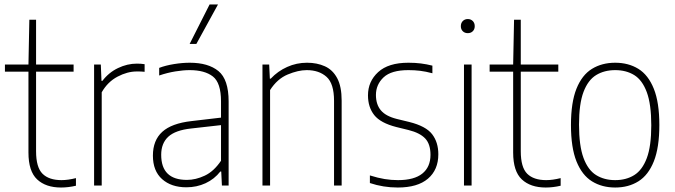

<svg xmlns="http://www.w3.org/2000/svg" viewBox="-20 -828 3012 857"><path d="M252.5 9Q184.5 9 145.8 -27.2Q107 -63.5 107 -147V-508H2V-540H107L111 -740H141V-540H308.5V-508H141V-153Q141 -81 169.8 -52.5Q198.5 -24 254.5 -24Q283 -24 319 -33V1Q285 9 252.5 9Z M400 0V-540H430L433 -467H437Q465.5 -504.5 506.8 -524.2Q548 -544 591 -544Q610 -544 625.5 -541.5V-507.5Q616.5 -508.5 608.8 -508.8Q601 -509 590.5 -509Q548.5 -509 504.5 -485.8Q460.5 -462.5 434 -416V0Z M812 8Q744.5 8 703.5 -28.5Q662.5 -65 662.5 -133.5Q662.5 -201.5 704.2 -239.5Q746 -277.5 834.5 -287.5L966.5 -303V-375.5Q966.5 -458.5 930 -486.8Q893.5 -515 826.5 -515Q798 -515 762.5 -509.2Q727 -503.5 690.5 -491V-525Q719.5 -536 756.8 -542Q794 -548 827 -548Q909.5 -548 955 -510.8Q1000.5 -473.5 1000.5 -375V0H970.5L967.5 -62.5H963.5Q937 -28.5 897.5 -10.2Q858 8 812 8ZM699.5 -137Q699.5 -25 814.5 -25Q853.5 -25 894 -44Q934.5 -63 966.5 -110.5V-269.5L833.5 -254.5Q763 -247 731.2 -217.8Q699.5 -188.5 699.5 -137ZM826.5 -632 915.5 -808H953L856.5 -632Z M1151.5 0V-540H1181.5L1184.5 -477H1188.5Q1220 -510.5 1261.8 -529.2Q1303.5 -548 1350.5 -548Q1395 -548 1430 -532.2Q1465 -516.5 1485 -479.2Q1505 -442 1505 -378.5V0H1471V-378Q1471 -455 1437.5 -485Q1404 -515 1349 -515Q1311 -515 1264.2 -495.5Q1217.5 -476 1185.5 -426V0Z M1755.5 9Q1690.5 9 1631 -11V-45Q1667.5 -33.5 1697 -28.8Q1726.5 -24 1756.5 -24Q1828.5 -24 1865 -53.2Q1901.5 -82.5 1901.5 -137Q1901.5 -185 1877.8 -210Q1854 -235 1804 -247.5L1749 -261Q1678.5 -279 1650.5 -314.2Q1622.5 -349.5 1622.5 -402.5Q1622.5 -464.5 1668 -506.2Q1713.5 -548 1803 -548Q1832.5 -548 1858.5 -544.8Q1884.5 -541.5 1910 -535V-501Q1880 -509 1855.2 -512Q1830.5 -515 1803 -515Q1726.5 -515 1692.2 -482.8Q1658 -450.5 1658 -404Q1658 -362 1679.8 -335.8Q1701.5 -309.5 1751.5 -297L1807 -283.5Q1881 -265 1908.8 -229Q1936.5 -193 1936.5 -139.5Q1936.5 -70 1890.2 -30.5Q1844 9 1755.5 9Z M2051 0V-540H2085V0ZM2068 -680Q2054.5 -680 2045.8 -688.5Q2037 -697 2037 -711Q2037 -725.5 2045.8 -734.2Q2054.5 -743 2068 -743Q2081.5 -743 2090.2 -734.2Q2099 -725.5 2099 -711Q2099 -697 2090.2 -688.5Q2081.5 -680 2068 -680Z M2416 9Q2348 9 2309.2 -27.2Q2270.5 -63.5 2270.5 -147V-508H2165.5V-540H2270.5L2274.5 -740H2304.5V-540H2472V-508H2304.5V-153Q2304.5 -81 2333.2 -52.5Q2362 -24 2418 -24Q2446.5 -24 2482.5 -33V1Q2448.5 9 2416 9Z M2726 9Q2667 9 2622.5 -18.5Q2578 -46 2553.2 -107.5Q2528.5 -169 2528.5 -270Q2528.5 -370.5 2553 -431.8Q2577.5 -493 2622 -520.5Q2666.5 -548 2726 -548Q2785 -548 2829.2 -520.8Q2873.5 -493.5 2898.2 -432.2Q2923 -371 2923 -270Q2923 -169.5 2898.5 -108Q2874 -46.5 2829.8 -18.8Q2785.5 9 2726 9ZM2726 -24Q2775 -24 2811 -46.5Q2847 -69 2867 -122.2Q2887 -175.5 2887 -268.5Q2887 -362.5 2867 -416.5Q2847 -470.5 2811 -492.8Q2775 -515 2726 -515Q2677 -515 2640.8 -492.8Q2604.5 -470.5 2584.5 -417.5Q2564.5 -364.5 2564.5 -272Q2564.5 -177.5 2584.5 -123.2Q2604.5 -69 2640.8 -46.5Q2677 -24 2726 -24Z"/></svg>

Font: Encode Sans SemiCondensed SemiCondensed Thin
Style: Regular
Weight: 100
Width: 4
Designer: Multiple Designers
Foundry: Impallari Type
Version: Version 3.000; ttfautohint (v1.8.3) -l 8 -r 50 -G 200 -x 14 